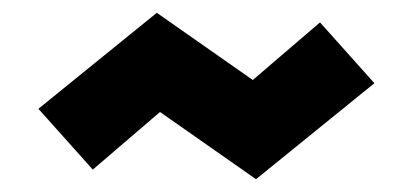

<svg xmlns="http://www.w3.org/2000/svg" viewBox="-20 -475 645 300"><path d="M225 -455 375 -350 480 -440 565 -345 380 -195 230 -300 125 -210 40 -305Z"/></svg>

Font: Squares Bold
Style: Regular
Weight: 400
Designer: Typetype
Foundry: Typetype
Version: Version 001.000